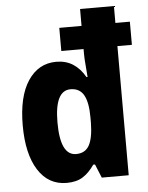

<svg xmlns="http://www.w3.org/2000/svg" viewBox="-54 -804 663 859"><g transform="rotate(-5 277.5 -375.0)"><path d="M211 10Q129 10 83 -62.5Q37 -135 37 -263Q37 -393 84 -463.5Q131 -534 211 -534Q254 -534 286 -513.5Q318 -493 340 -454H345Q343 -483 340.5 -510.5Q338 -538 338 -560V-580H238V-684H338V-760H490V-684H555V-580H490V0H369L344 -61H336Q312 -26 283.5 -8Q255 10 211 10ZM264 -115Q305 -115 323 -147.5Q341 -180 342 -249V-273Q342 -340 323.5 -373Q305 -406 264 -406Q193 -406 193 -263Q193 -115 264 -115Z"/></g></svg>

Font: Noto Sans Arabic UI Cn XBd
Style: Regular
Weight: 800
Width: 3
Designer: Monotype Design Team, Nadine Chahine and Nizar Qandah
Foundry: Monotype Imaging Inc.
Version: Version 2.010; ttfautohint (v1.8.4.7-5d5b)